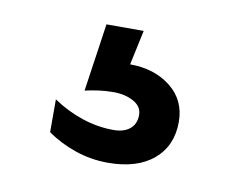

<svg xmlns="http://www.w3.org/2000/svg" viewBox="-44 -96 485 381"><g transform="rotate(10 199.0 95.0)"><path d="M193 164Q214 164 226 154Q238 144 238 126Q238 109 221 99.5Q204 90 180 90Q153 90 123 97L143 -40H218L203 30Q252 30 285 56Q318 82 318 126Q318 174 285 202Q252 230 193 230Q159 230 127 219Q95 208 70 190V124Q98 143 129.5 153.5Q161 164 193 164Z"/></g></svg>

Font: Goli Bold
Style: Regular
Weight: 700
Designer: jaikishan Patel
Foundry: MagicType
Version: Version 1.000